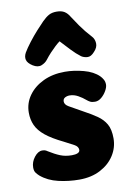

<svg xmlns="http://www.w3.org/2000/svg" viewBox="-96 -928 675 994"><g transform="rotate(-10 242.0 -430.5)"><path d="M439 -499Q447 -491 453.5 -479.5Q460 -468 460 -453Q460 -439 449.5 -420.5Q439 -402 423 -388.5Q407 -375 389 -375Q373 -375 363.5 -380Q354 -385 346 -392Q330 -406 308.5 -418Q287 -430 264 -430Q251 -430 240 -424Q229 -418 229 -404Q229 -388 249.5 -376Q270 -364 317 -338Q358 -316 388 -295.5Q418 -275 434 -247Q450 -219 450 -172Q450 -124 424 -83Q398 -42 350.5 -17Q303 8 239 8Q184 8 130 -4.5Q76 -17 38 -49Q29 -57 21.5 -67Q14 -77 14 -95Q14 -124 33.5 -149Q53 -174 75 -174Q84 -174 90 -172Q96 -170 103 -165Q135 -145 162 -134Q189 -123 223 -123Q242 -123 253.5 -128Q265 -133 265 -144Q265 -161 245.5 -172Q226 -183 194 -199Q134 -228 101 -255Q68 -282 54.5 -312Q41 -342 41 -378Q41 -428 69.5 -468Q98 -508 147.5 -531.5Q197 -555 261 -555Q308 -555 359 -541.5Q410 -528 439 -499ZM181 -633Q170 -618 149.5 -609.5Q129 -601 103 -617Q78 -633 73.5 -650.5Q69 -668 80 -688Q93 -710 114.5 -738Q136 -766 159 -791.5Q182 -817 197 -832Q216 -851 232.5 -860Q249 -869 273 -869Q299 -869 314.5 -859Q330 -849 341 -830Q353 -811 376 -778Q399 -745 432 -709Q445 -695 446.5 -673Q448 -651 428 -630Q409 -608 390 -609.5Q371 -611 358 -620Q335 -637 309.5 -664Q284 -691 262 -715Q251 -707 237 -694Q223 -681 208.5 -665.5Q194 -650 181 -633Z"/></g></svg>

Font: Playpen Sans ExtraBold
Style: Regular
Weight: 800
Designer: Laura Meseguer, Veronika Burian, José Scaglione
Foundry: TypeTogether
Version: Version 1.001